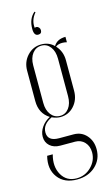

<svg xmlns="http://www.w3.org/2000/svg" viewBox="-128 -707 528 927"><g transform="rotate(-15 136.0 -244.0)"><path d="M128 -586Q130 -588 136 -588Q143 -588 148.5 -582Q154 -576 154 -568Q154 -550 136 -550Q115 -550 115 -584Q115 -635 147 -662L151 -658Q123 -625 128 -586ZM137 174Q73 174 41.5 131.5Q10 89 26 26H54Q38 84 62 126Q86 168 136 168Q179 168 209.5 137.5Q240 107 240 66Q240 35 221.5 15Q203 -5 174 -5H100Q68 -5 48.5 -22.5Q29 -40 29 -68Q29 -93 45 -116Q61 -139 87 -152Q39 -182 39 -244V-396Q39 -440 67.5 -470.5Q96 -501 137 -501Q175 -501 200 -476Q218 -506 260 -506V-479Q248 -482 237 -482Q216 -482 204 -472Q233 -441 233 -396V-244Q233 -199 205.5 -168.5Q178 -138 137 -138Q117 -138 95 -148Q47 -125 47 -85Q47 -41 104 -41H176Q215 -41 240 -13Q265 15 265 57Q265 108 229 141Q193 174 137 174ZM74 -226Q74 -189 91.5 -166.5Q109 -144 137 -144Q164 -144 181 -166.5Q198 -189 198 -226V-413Q198 -450 181 -472.5Q164 -495 137 -495Q109 -495 91.5 -472.5Q74 -450 74 -413Z"/></g></svg>

Font: Moniqa ExtLt Narrow Display
Style: Regular
Weight: 200
Width: 4
Designer: Rajesh Rajput
Foundry: Rajesh Rajput
Version: Version 1.000